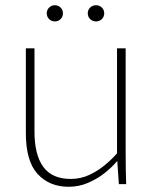

<svg xmlns="http://www.w3.org/2000/svg" viewBox="-20 -705 582 735"><path d="M243 10Q169 10 124 -39Q79 -88 79 -195V-520H112V-201Q112 -113 145.5 -66.5Q179 -20 251 -20Q289 -20 322 -35.5Q355 -51 382 -73.5Q409 -96 428 -118V-520H461V-125Q461 -87 461.5 -58Q462 -29 463 0H435L429 -88H428Q409 -65 380.5 -42.5Q352 -20 317 -5Q282 10 243 10ZM190 -623Q177 -623 168 -632Q159 -641 159 -654Q159 -667 168 -676Q177 -685 190 -685Q203 -685 212 -676Q221 -667 221 -654Q221 -641 212 -632Q203 -623 190 -623ZM348 -623Q334 -623 325 -632Q316 -641 316 -654Q316 -667 325 -676Q334 -685 348 -685Q361 -685 370 -676Q379 -667 379 -654Q379 -641 370 -632Q361 -623 348 -623Z"/></svg>

Font: Murecho ExtraLight
Style: Regular
Weight: 200
Designer: Neil Summerour
Foundry: Positype
Version: Version 1.010; ttfautohint (v1.8.3)